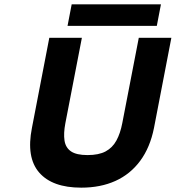

<svg xmlns="http://www.w3.org/2000/svg" viewBox="-20 -854 809 884"><path d="M354 10Q221 10 160.5 -59.5Q100 -129 127 -265L207 -680H357L281 -287Q272 -240 277 -207Q282 -174 307 -157Q332 -140 383 -140Q435 -140 466.5 -157Q498 -174 516 -207Q534 -240 543 -287L619 -680H769L689 -265Q671 -175 625.5 -113.5Q580 -52 511.5 -21Q443 10 354 10ZM291 -735 310 -834H721L702 -735Z"/></svg>

Font: Teachers
Style: Italic
Weight: 400
Italic angle: -11°
Designer: Alfredo Marco Pradil, Chank Diesel
Version: Version 1.001